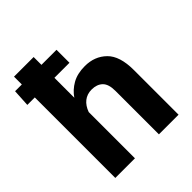

<svg xmlns="http://www.w3.org/2000/svg" viewBox="-206 -875 1002 1002"><g transform="rotate(-45 294.5 -374.0)"><path d="M63.7 0H208.7V-341.3Q221.2 -376.2 245 -395Q268.8 -413.8 302.7 -413.8Q340.6 -413.8 363 -392.6Q385.5 -371.3 385.5 -321V0H530.5V-329.3Q530.5 -433.1 483.4 -479.2Q436.3 -525.4 364 -525.4Q307.9 -525.4 269.7 -503.4Q231.4 -481.4 208.5 -447.3V-747.6H63.7ZM153.6 -594.2H319.6V-689.9H173.1H13.9L8.5 -594.2Z"/></g></svg>

Font: Roboto Flex
Style: Regular
Weight: 400
Designer: Berlow after Robertson
Foundry: Google
Version: Version 3.200;gftools[0.9.32]